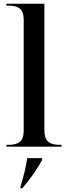

<svg xmlns="http://www.w3.org/2000/svg" viewBox="-20 -780 362 1021"><path d="M14 0H307V-10H295C244 -10 216 -29 216 -87V-760H14V-750H27C77 -750 106 -732 106 -677V-84C106 -28 78 -10 27 -10H14ZM89 212V221H99C139 174 182 113 204 71V61H125C117 111 105 160 89 212Z"/></svg>

Font: Noto Serif Display Medium
Style: Regular
Weight: 500
Designer: Monotype Design Team
Foundry: Monotype Imaging Inc.
Version: Version 2.009